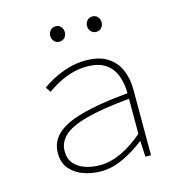

<svg xmlns="http://www.w3.org/2000/svg" viewBox="-103 -764 806 867"><g transform="rotate(-15 300.0 -331.0)"><path d="M264 12Q222 12 183.5 -1.5Q145 -15 120.5 -43.5Q96 -72 96 -117Q96 -197 184 -238.5Q272 -280 470 -298Q470 -340 457 -377.5Q444 -415 412 -438.5Q380 -462 322 -462Q284 -462 248.5 -451Q213 -440 184 -424Q155 -408 136 -394L120 -418Q137 -431 168.5 -448Q200 -465 240.5 -477.5Q281 -490 324 -490Q388 -490 426.5 -465Q465 -440 482.5 -399Q500 -358 500 -310V0H474L470 -74H468Q426 -40 372 -14Q318 12 264 12ZM266 -16Q314 -16 365 -39Q416 -62 470 -108V-272Q341 -260 266 -239.5Q191 -219 159.5 -189Q128 -159 128 -118Q128 -81 148.5 -58.5Q169 -36 200.5 -26Q232 -16 266 -16ZM234 -602Q219 -602 209.5 -612.5Q200 -623 200 -638Q200 -653 209.5 -663.5Q219 -674 234 -674Q249 -674 258.5 -663.5Q268 -653 268 -638Q268 -623 258.5 -612.5Q249 -602 234 -602ZM406 -602Q391 -602 381.5 -612.5Q372 -623 372 -638Q372 -653 381.5 -663.5Q391 -674 406 -674Q421 -674 430.5 -663.5Q440 -653 440 -638Q440 -623 430.5 -612.5Q421 -602 406 -602Z"/></g></svg>

Font: Source Code Pro ExtraLight
Style: Regular
Weight: 200
Monospace: yes
Designer: Paul D. Hunt, Teo Tuominen
Foundry: Adobe
Version: Version 1.026;hotconv 1.1.0;makeotfexe 2.6.0